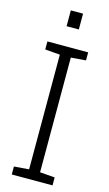

<svg xmlns="http://www.w3.org/2000/svg" viewBox="-136 -944 563 991"><g transform="rotate(15 146.0 -448.5)"><path d="M37.1 0V-42.5L116.7 -48.8V-661.6L37.1 -668V-710.9H254.9V-668L175.3 -661.6V-48.8L254.9 -42.5V0ZM112.3 -812.5V-897H177.7V-812.5Z"/></g></svg>

Font: Roboto Slab LO Light
Style: Regular
Weight: 300
Designer: Google
Version: Version 2.000